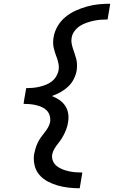

<svg xmlns="http://www.w3.org/2000/svg" viewBox="-20 -853 640 1026"><path d="M406 153Q375 153 345 149.5Q315 146 287.5 138Q260 130 234.5 116.5Q209 103 190.5 81.5Q172 60 165 31Q158 2 162 -28Q165 -43 169.5 -58.5Q174 -74 181 -89Q188 -104 197.5 -117.5Q207 -131 217.5 -144Q228 -157 236.5 -171.5Q245 -186 248 -202Q250 -219 245.5 -235Q241 -251 230 -262.5Q219 -274 204 -280.5Q189 -287 173 -291Q157 -295 140 -296.5Q123 -298 106 -298L109 -319L120 -382Q137 -382 154.5 -383.5Q172 -385 189.5 -389Q207 -393 224 -399.5Q241 -406 256 -417.5Q271 -429 280.5 -445Q290 -461 293 -478Q296 -497 292 -515Q288 -533 282 -550L281 -551Q277 -563 273 -575Q269 -587 266.5 -599.5Q264 -612 264 -625.5Q264 -639 266 -652Q271 -684 287.5 -712.5Q304 -741 329.5 -762Q355 -783 385 -796.5Q415 -810 446 -818.5Q477 -827 507.5 -830Q538 -833 569 -833L555 -749Q536 -749 517.5 -747.5Q499 -746 480.5 -742Q462 -738 443 -731.5Q424 -725 407.5 -714.5Q391 -704 378.5 -687.5Q366 -671 363 -652Q360 -637 362.5 -622.5Q365 -608 369.5 -594Q374 -580 379 -566Q384 -552 387.5 -538Q391 -524 391.5 -508.5Q392 -493 390 -478Q386 -454 374.5 -431Q363 -408 344.5 -390.5Q326 -373 303.5 -360.5Q281 -348 257 -340Q278 -332 296.5 -319.5Q315 -307 327.5 -289Q340 -271 344 -248Q348 -225 344 -202Q342 -186 337 -171Q332 -156 325 -141Q318 -126 309 -112Q300 -98 289.5 -85Q279 -72 270.5 -57.5Q262 -43 259 -28Q256 -9 263 7.5Q270 24 283.5 34.5Q297 45 313 51.5Q329 58 347 62Q365 66 383 67.5Q401 69 420 69Z"/></svg>

Font: Iosevka Curly Slab MdExObl
Style: Regular
Weight: 500
Width: 7
Italic angle: -9°
Monospace: yes
Designer: Belleve Invis
Foundry: Belleve Invis
Version: Version 11.1.0; ttfautohint (v1.8.3)